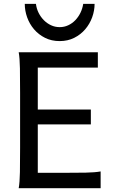

<svg xmlns="http://www.w3.org/2000/svg" viewBox="-20 -987 606 1007"><path d="M456.5 -412.6V-334.5H178.2V-80.6H307.1Q379.9 -80.6 429.2 -81.5Q478.5 -82.5 507.8 -87.9V0H78.1Q83.5 -29.3 84.5 -84.7Q85.4 -140.1 85.4 -212.4V-500.5Q85.4 -572.8 84.5 -628.2Q83.5 -683.6 78.1 -712.9H493.2V-632.3H178.2V-412.6ZM476.1 -966.8Q476.1 -931.2 463.4 -896.2Q450.7 -861.3 427 -833.5Q403.3 -805.7 369.4 -788.6Q335.4 -771.5 293 -771.5Q250 -771.5 216.1 -788.6Q182.1 -805.7 158.4 -833.5Q134.8 -861.3 122.3 -896.2Q109.9 -931.2 109.9 -966.8H168.5Q171.4 -941.9 182.4 -919.9Q193.4 -897.9 210 -881.1Q226.6 -864.3 247.8 -854.5Q269 -844.7 293 -844.7Q316.9 -844.7 337.9 -854.5Q358.9 -864.3 375 -881.1Q391.1 -897.9 401.9 -919.9Q412.6 -941.9 416.5 -966.8Z"/></svg>

Font: Andika APac
Style: Regular
Weight: 400
Designer: Victor Gaultney, Annie Olsen, Julie Remington, Don Collingsworth, Eric Hays, Becca Hirsbrunner
Foundry: SIL International
Version: Version 5.000